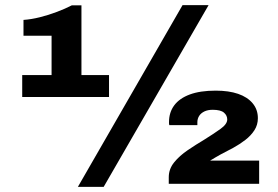

<svg xmlns="http://www.w3.org/2000/svg" viewBox="-20 -720 1090 752"><path d="M285 12 695 -700H797L386 12ZM641 0V-26Q641 -58 662 -84Q683 -110 715.5 -132Q748 -154 780 -173Q817 -196 843.5 -215Q870 -234 870 -252Q870 -268 857 -279Q844 -290 813 -290Q794 -290 780.5 -283.5Q767 -277 760 -266Q753 -255 753 -241V-230H643Q642 -234 642 -236.5Q642 -239 642 -242Q642 -280 662.5 -307.5Q683 -335 723.5 -350Q764 -365 825 -365Q876 -365 912.5 -352.5Q949 -340 969.5 -315.5Q990 -291 990 -257Q990 -231 976.5 -210Q963 -189 941 -172Q919 -155 893.5 -141Q868 -127 844 -115Q833 -109 823 -103Q813 -97 803 -91H995V0ZM67 -340V-426H182V-580H72V-642Q102 -644 136 -652.5Q170 -661 203 -673.5Q236 -686 261 -699H299V-426H407V-340Z"/></svg>

Font: Archivo SemiBold SemiExpanded Black
Style: Regular
Weight: 900
Width: 6
Version: Version 2.001